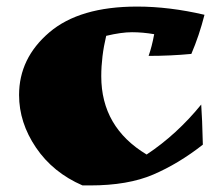

<svg xmlns="http://www.w3.org/2000/svg" viewBox="-20 -543 672 584"><path d="M449 -439Q414 -445 381.5 -445Q349 -445 303 -434Q288 -371 288 -311Q288 -156 426 -73Q518 -134 592 -225Q595 -185 597 -103Q523 -45 446 -12Q369 21 254 21H231Q141 -18 89.5 -94Q38 -170 38 -254Q38 -366 130 -444.5Q222 -523 397 -523Q495 -523 602 -498Q586 -435 562 -379Q499 -373 432 -373Q442 -401 449 -439Z"/></svg>

Font: Ruslan Display
Style: Regular
Weight: 400
Version: Version 1.001